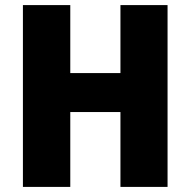

<svg xmlns="http://www.w3.org/2000/svg" viewBox="-20 -734 748 754"><path d="M638 0H453V-294H256V0H70V-714H256V-447H453V-714H638Z"/></svg>

Font: Noto Sans Gurmukhi SemiCondensed Black
Style: Regular
Weight: 900
Width: 4
Designer: Jelle Bosma - Monotype Design Team
Foundry: Monotype Imaging Inc.
Version: Version 2.004; ttfautohint (v1.8.4.7-5d5b)